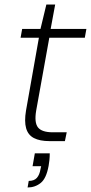

<svg xmlns="http://www.w3.org/2000/svg" viewBox="-20 -624 402 849"><path d="M199 0Q156 0 130 -13.5Q104 -27 95.5 -57Q87 -87 95 -135L152 -457H71L78 -496H159L185 -604H224L204 -496H362L355 -457H198L140 -135Q131 -82 148 -60.5Q165 -39 214 -39H275L267 0ZM102 205 107 176Q131 176 143 162.5Q155 149 159 124L162 111H124L134 54H200Q200 70 198.5 84Q197 98 195 109Q185 165 160 185Q135 205 102 205Z"/></svg>

Font: DM Sans 24pt ExtraLight
Style: Italic
Weight: 250
Italic angle: -10°
Designer: Colophon Foundry, Jonny Pinhorn
Foundry: Colophon Foundry
Version: Version 4.004;gftools[0.9.30]